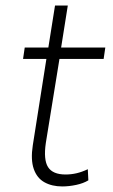

<svg xmlns="http://www.w3.org/2000/svg" viewBox="-20 -663 405 691"><path d="M204 8Q167 8 140 -7Q113 -22 101.5 -55Q90 -88 98 -140L147 -451H63L69 -492H154L178 -643H224L200 -492H359L353 -451H194L145 -149Q136 -88 153 -61.5Q170 -35 216 -35Q236 -35 255.5 -39.5Q275 -44 296 -54L298 -14Q280 -3 254 2.5Q228 8 204 8Z"/></svg>

Font: Nunito Sans 7pt Condensed ExtraLight
Style: Italic
Weight: 250
Width: 3
Italic angle: -9°
Designer: Vernon Adams
Foundry: Vernon Adams
Version: Version 3.101;gftools[0.9.27]